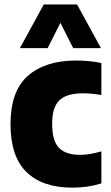

<svg xmlns="http://www.w3.org/2000/svg" viewBox="-20 -828 494 858"><path d="M303 10.5Q170 10.5 98.5 -59Q27 -128.5 27 -273Q27 -421.5 105 -489.5Q183 -557.5 320 -557.5Q381 -557.5 433 -546.5V-403.5Q389 -411 350 -411Q278 -411 245.5 -379.8Q213 -348.5 213 -275.5Q213 -197.5 244 -166.8Q275 -136 337.5 -136Q359 -136 381.8 -139.8Q404.5 -143.5 433 -151.5V-8.5Q373.5 10.5 303 10.5ZM69 -613 175.5 -808H324.5L431 -613H307L250 -726L193 -613Z"/></svg>

Font: Encode Sans SemiCondensed SemiCondensed ExtraBold
Style: Regular
Weight: 800
Width: 4
Designer: Multiple Designers
Foundry: Impallari Type
Version: Version 3.000; ttfautohint (v1.8.3) -l 8 -r 50 -G 200 -x 14 